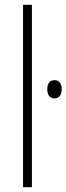

<svg xmlns="http://www.w3.org/2000/svg" viewBox="-20 -780 277 800"><path d="M113 0V-760H76V0ZM207 -446C185 -446 177 -429 177 -408C177 -387 186 -370 206 -370C227 -370 237 -385 237 -409C237 -429 229 -446 207 -446Z"/></svg>

Font: Noto Sans Condensed ExtraLight
Style: Regular
Weight: 200
Width: 3
Designer: Monotype Design Team
Foundry: Monotype Imaging Inc.
Version: Version 2.013